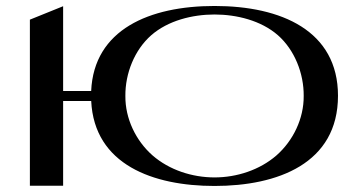

<svg xmlns="http://www.w3.org/2000/svg" viewBox="-20 -616 1189 636"><path d="M690.7 -596.2C690.6 -596.2 690.6 -596.2 690.6 -596.2C690.6 -596.2 690.6 -596.2 690.6 -596.2C475.4 -596.2 291 -518.5 282 -314.6H189.1V-595.4L79 -550.9V-0.8H189.1V-281.5H282.1C292.2 -70.3 487.5 0 690.6 0C690.6 0 690.6 0 690.6 0C690.6 0 690.6 0 690.7 0C899.2 0 1099.6 -74.1 1099.6 -298.8C1099.6 -514.6 911.3 -596.2 690.7 -596.2ZM896 -101.4C840 -52.7 764.2 -28.3 690.6 -28.3C617 -28.3 541.1 -52.6 485.2 -101.3C429.9 -150 394.6 -223.2 395.3 -298.1C394.6 -373 425.6 -450.5 480.9 -499.2C536.8 -548 617 -567.9 690.6 -568C764.2 -567.9 844.6 -548.1 900.5 -499.4C955.8 -450.7 986.6 -373 986 -298.1C986.6 -223.2 951.2 -150.1 896 -101.4Z"/></svg>

Font: Novoposelensky
Style: Regular
Weight: 400
Designer: Sasha Pavljenko
Version: Version 1.002;Fontself Maker 3.5.4